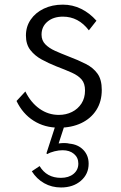

<svg xmlns="http://www.w3.org/2000/svg" viewBox="-20 -548 536 848"><path d="M240.5 16Q177 16 128.5 -14.8Q80 -45.5 53 -102L92 -144Q116 -95 154.5 -67.8Q193 -40.5 240 -40.5Q271.5 -40.5 297.8 -53.5Q324 -66.5 339.8 -90.8Q355.5 -115 355.5 -148.5Q355.5 -179 340.8 -196.5Q326 -214 297.8 -226.8Q269.5 -239.5 227.5 -255.5Q195 -268.5 164.5 -285Q134 -301.5 114.2 -326.8Q94.5 -352 94.5 -391Q94.5 -430.5 115.5 -461.2Q136.5 -492 173.5 -509.8Q210.5 -527.5 257.5 -527.5Q300.5 -527.5 338.2 -509Q376 -490.5 406 -456.5L372.5 -414Q326.5 -474.5 258 -474.5Q216 -474.5 189.8 -452.5Q163.5 -430.5 163.5 -395Q163.5 -369.5 180 -352.5Q196.5 -335.5 223.2 -323.5Q250 -311.5 281 -299.5Q326 -282.5 359.2 -265.5Q392.5 -248.5 411 -222.2Q429.5 -196 429.5 -151Q429.5 -99.5 405.5 -62Q381.5 -24.5 338.8 -4.2Q296 16 240.5 16ZM249.5 280Q208.5 280 175.2 261.2Q142 242.5 120.5 208.5L155 185.5Q186 237.5 249 237.5Q283.5 237.5 304.8 220Q326 202.5 326 174.5Q326 148 306.8 131.8Q287.5 115.5 256.5 115.5Q240 115.5 220.8 120.2Q201.5 125 189 132.5L185 129.5L227 0H267L239 85.5Q255 83.5 266.2 83.8Q277.5 84 287.5 86.5Q325 90 348.2 114.2Q371.5 138.5 371.5 175Q371.5 221 337.2 250.5Q303 280 249.5 280Z"/></svg>

Font: Spartan Thin
Style: Regular
Weight: 400
Version: Version 1.004